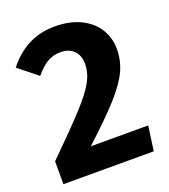

<svg xmlns="http://www.w3.org/2000/svg" viewBox="-128 -782 772 875"><g transform="rotate(-20 258.0 -344.5)"><path d="M237.6 -689.2Q310.2 -689.2 362.6 -663.4Q415 -637.6 442.1 -593.7Q469.2 -549.8 469.2 -496.6Q469.2 -441.6 447.1 -392.8Q425 -344 370.1 -282Q315.2 -220 205.8 -119.6H484L467.6 0H29.4V-110.8Q152.6 -232.4 208.3 -293.6Q264 -354.8 286.8 -396.8Q309.6 -438.8 309.6 -481.8Q309.6 -523 286.2 -546.5Q262.8 -570 222.4 -570Q186.2 -570 157.9 -553.3Q129.6 -536.6 98.8 -500L7 -573.2Q49.2 -628.4 107 -658.8Q164.8 -689.2 237.6 -689.2Z"/></g></svg>

Font: Firava
Style: Regular
Weight: 400
Designer: Carrois Corporate & Edenspiekermann AG
Foundry: Greg Finn Gibson
Version: Version 5.000